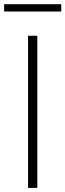

<svg xmlns="http://www.w3.org/2000/svg" viewBox="-44 -914 318 934"><path d="M92.5 0V-740H137.5V0ZM-24 -858V-893.5H254V-858Z"/></svg>

Font: Encode Sans Condensed Thin ExtraLight
Style: Regular
Weight: 250
Version: Version 3.002